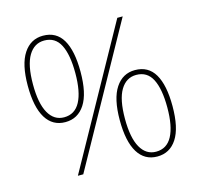

<svg xmlns="http://www.w3.org/2000/svg" viewBox="-106 -839 1005 963"><g transform="rotate(-15 396.5 -357.0)"><path d="M197 -724Q266 -724 299.5 -667Q333 -610 333 -501Q333 -388 296.5 -332Q260 -276 195 -276Q129 -276 94 -333Q59 -390 59 -501Q59 -612 96 -668Q133 -724 197 -724ZM609 -714 213 0H185L581 -714ZM197 -699Q145 -699 115.5 -650Q86 -601 86 -501Q86 -402 114.5 -351.5Q143 -301 195 -301Q251 -301 278.5 -352.5Q306 -404 306 -501Q306 -597 280 -648Q254 -699 197 -699ZM598 -438Q667 -438 700.5 -381Q734 -324 734 -215Q734 -102 697.5 -46Q661 10 596 10Q530 10 495 -47Q460 -104 460 -215Q460 -326 497 -382Q534 -438 598 -438ZM598 -413Q546 -413 516.5 -364Q487 -315 487 -215Q487 -116 515.5 -65.5Q544 -15 596 -15Q652 -15 679.5 -66.5Q707 -118 707 -215Q707 -311 681 -362Q655 -413 598 -413Z"/></g></svg>

Font: Noto Sans Lao Looped Thin
Style: Regular
Weight: 100
Designer: Mark Frömberg, Ben Mitchell
Foundry: The Fontpad Ltd
Version: Version 1.002; ttfautohint (v1.8.4.7-5d5b)